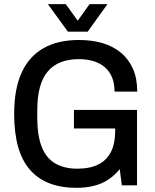

<svg xmlns="http://www.w3.org/2000/svg" viewBox="-20 -890 742 922"><path d="M347 12Q200 12 124 -74.5Q48 -161 48 -343Q48 -463 84 -541.5Q120 -620 189.5 -659Q259 -698 359 -698Q421 -698 472 -683Q523 -668 560.5 -637Q598 -606 618.5 -559.5Q639 -513 639 -450H530Q530 -489 518 -518.5Q506 -548 483 -567.5Q460 -587 428.5 -596.5Q397 -606 359 -606Q310 -606 272.5 -591.5Q235 -577 209.5 -547Q184 -517 171.5 -470.5Q159 -424 159 -360V-324Q159 -239 180.5 -184.5Q202 -130 245.5 -105Q289 -80 351 -80Q413 -80 453 -100.5Q493 -121 513 -161Q533 -201 533 -260V-273H335V-362H638V0H565L555 -78Q531 -48 500 -27.5Q469 -7 430.5 2.5Q392 12 347 12ZM210 -870H296L376 -759L330 -758L410 -870H496L401 -738H306Z"/></svg>

Font: Archivo SemiCondensed Medium
Style: Regular
Weight: 500
Width: 4
Designer: Hector Gatti
Foundry: Omnibus-Type
Version: Version 2.001